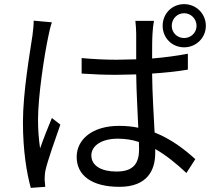

<svg xmlns="http://www.w3.org/2000/svg" viewBox="-20 -861 1040 929"><path d="M231 -753 143 -761C143 -739 140 -712 137 -689C125 -607 91 -416 91 -269C91 -133 109 -24 129 48L199 43C198 32 197 17 196 8C196 -4 197 -23 200 -37C211 -86 248 -189 272 -258L231 -290C214 -250 190 -189 174 -143C167 -192 164 -234 164 -283C164 -394 194 -593 214 -686C217 -704 225 -736 231 -753ZM811 -736C811 -770 837 -797 871 -797C904 -797 931 -770 931 -736C931 -703 904 -677 871 -677C837 -677 811 -703 811 -736ZM767 -736C767 -678 812 -632 871 -632C929 -632 976 -678 976 -736C976 -795 929 -841 871 -841C812 -841 767 -795 767 -736ZM652 -174 653 -140C653 -73 628 -31 544 -31C472 -31 422 -58 422 -109C422 -158 475 -190 549 -190C585 -190 620 -185 652 -174ZM725 -760H635C637 -742 639 -715 639 -698V-574L544 -572C486 -572 432 -575 375 -580V-505C434 -501 486 -499 543 -499L639 -501C640 -418 646 -320 649 -243C620 -249 589 -252 556 -252C425 -252 351 -185 351 -102C351 -12 424 43 558 43C693 43 731 -38 731 -120V-140C782 -111 832 -71 882 -24L925 -91C873 -138 809 -188 728 -220C724 -304 717 -404 716 -505C776 -509 834 -515 889 -524V-601C836 -591 777 -583 716 -578C716 -625 716 -672 718 -699C719 -719 721 -739 725 -760Z"/></svg>

Font: Noto Sans Mono CJK SC
Style: Regular
Weight: 400
Designer: Ryoko NISHIZUKA 西塚涼子 (kana, bopomofo & ideographs); Paul D. Hunt (Latin, Greek & Cyrillic); Sandoll Communications 산돌커뮤니
Foundry: Adobe
Version: Version 2.004;hotconv 1.0.118;makeotfexe 2.5.65603